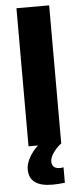

<svg xmlns="http://www.w3.org/2000/svg" viewBox="-60 -720 404 953"><g transform="rotate(-5 142.0 -244.0)"><path d="M224 119V196Q190 200 162 200Q46 200 46 114Q46 87 62.5 56.5Q79 26 107 0H60V-688H223V0Q203 14 184.5 39Q166 64 166 85Q166 102 175.5 111.5Q185 121 209 121Q212 121 224 119Z"/></g></svg>

Font: Saira Semi Condensed
Style: Bold
Weight: 700
Width: 4
Designer: Hector Gatti with collaboration of the Omnibus-Type team
Foundry: Omnibus-Type
Version: Version 1.001; ttfautohint (v1.8)